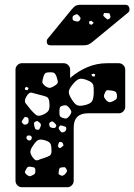

<svg xmlns="http://www.w3.org/2000/svg" viewBox="-20 -785 563 805"><path d="M72 0Q61 0 53 -8Q45 -16 45 -27V-493Q45 -504 53 -512Q61 -520 72 -520H247Q258 -520 266 -512Q274 -504 274 -493V-458Q306 -486 345.5 -503Q385 -520 430 -520H478Q489 -520 497 -512Q505 -504 505 -493V-337Q505 -326 497 -318Q489 -310 478 -310H349Q289 -310 289 -250V-27Q289 -16 281 -8Q273 0 262 0ZM217 -464Q213 -474 208.5 -478Q204 -482 193 -482Q180 -482 173.5 -480Q167 -478 163 -466Q158 -451 157.5 -442.5Q157 -434 170 -424Q183 -415 191.5 -417Q200 -419 213 -428Q224 -436 222.5 -443.5Q221 -451 217 -464ZM379 -474 371 -476 363 -473 367 -465 377 -464ZM345 -449Q323 -458 311 -453.5Q299 -449 284 -430Q269 -412 268.5 -400Q268 -388 281 -368Q293 -348 304.5 -343.5Q316 -339 339 -345Q361 -351 366.5 -361.5Q372 -372 373 -394Q374 -418 370.5 -429.5Q367 -441 345 -449ZM91 -421 84 -416 86 -408 96 -407 100 -416ZM470 -389Q468 -398 464 -400.5Q460 -403 450 -405Q439 -406 432.5 -407Q426 -408 421 -398Q415 -387 416 -380.5Q417 -374 426 -364Q435 -356 441.5 -356.5Q448 -357 458 -363Q468 -368 469.5 -373Q471 -378 470 -389ZM187 -356Q185 -375 175.5 -379Q166 -383 148 -387Q127 -392 114.5 -396Q102 -400 91 -381Q80 -362 87.5 -352Q95 -342 109 -325Q123 -309 132 -302.5Q141 -296 160 -304Q180 -313 184.5 -323.5Q189 -334 187 -356ZM273 -329Q266 -339 260.5 -342Q255 -345 243 -342Q232 -339 230.5 -332.5Q229 -326 229 -315Q229 -304 231 -299Q233 -294 242 -291Q253 -287 258.5 -288.5Q264 -290 271 -299Q278 -308 279 -314Q280 -320 273 -329ZM91 -294Q84 -296 82 -292.5Q80 -289 76 -284Q73 -279 71.5 -276.5Q70 -274 74 -269Q80 -260 89 -263Q100 -266 100 -277Q100 -284 99 -288Q98 -292 91 -294ZM147 -270Q142 -274 138.5 -276.5Q135 -279 128 -275Q122 -271 122.5 -267Q123 -263 124 -256Q126 -249 127.5 -245.5Q129 -242 136 -241Q143 -240 145 -243.5Q147 -247 150 -254Q154 -264 147 -270ZM208 -270Q204 -274 201 -275.5Q198 -277 193 -274Q187 -271 186.5 -268Q186 -265 187 -259Q189 -250 199 -249Q205 -248 208.5 -248.5Q212 -249 215 -254Q217 -260 215 -262.5Q213 -265 208 -270ZM258 -246Q258 -252 254.5 -253.5Q251 -255 245 -257Q239 -258 235.5 -259Q232 -260 229 -255Q225 -250 226 -246.5Q227 -243 231 -238Q235 -232 238 -230.5Q241 -229 247 -231Q258 -235 258 -246ZM113 -210Q112 -216 103 -217Q95 -218 92 -213Q89 -206 94 -200Q101 -194 108 -197Q114 -201 113 -210ZM171 -196Q152 -202 142 -198.5Q132 -195 121 -178Q109 -162 107.5 -151Q106 -140 118 -124Q129 -109 139 -113.5Q149 -118 166 -123Q181 -128 188.5 -132.5Q196 -137 196 -152Q196 -171 192.5 -180.5Q189 -190 171 -196ZM245 -180Q242 -190 234 -190Q228 -190 227 -187Q226 -184 224 -179Q222 -170 227 -166Q231 -163 233.5 -164.5Q236 -166 239 -169Q243 -172 245 -173.5Q247 -175 245 -180ZM128 -75Q126 -83 121 -83.5Q116 -84 107 -86Q96 -88 91 -78Q87 -71 85 -66.5Q83 -62 89 -55Q97 -48 102 -46.5Q107 -45 116 -50Q125 -54 127 -59Q129 -64 128 -75ZM258 -77Q254 -84 249.5 -84Q245 -84 237 -83Q231 -82 229.5 -79Q228 -76 227 -70Q226 -63 225.5 -58.5Q225 -54 232 -51Q239 -47 243 -48.5Q247 -50 253 -55Q259 -62 260.5 -66Q262 -70 258 -77ZM192 -595Q176 -595 176 -611Q176 -619 181 -624L281 -746Q292 -759 299.5 -762Q307 -765 318 -765H504Q523 -765 523 -745Q523 -738 518 -733L371 -612Q363 -605 354 -600Q345 -595 329 -595ZM441 -724Q440 -729 437 -729.5Q434 -730 428 -730Q423 -730 419.5 -730.5Q416 -731 414 -725Q412 -720 414.5 -717.5Q417 -715 421 -711Q426 -707 429 -704.5Q432 -702 438 -706Q443 -710 443 -713.5Q443 -717 441 -724ZM312 -718Q308 -723 305 -724.5Q302 -726 297 -724Q290 -721 287 -718.5Q284 -716 284 -709Q284 -702 287.5 -699.5Q291 -697 298 -696Q310 -692 315 -701Q319 -707 317.5 -710Q316 -713 312 -718ZM373 -689 363 -698 353 -695 355 -684 364 -681Z"/></svg>

Font: Rubik Moonrocks
Style: Regular
Weight: 400
Designer: Hubert and Fischer, NaN
Foundry: Hubert and Fischer, NaN
Version: Version 2.200